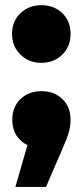

<svg xmlns="http://www.w3.org/2000/svg" viewBox="-20 -571 323 748"><path d="M40 157.2 86.9 -5.9Q59.1 -19 43.5 -44.2Q27.8 -69.3 27.8 -104Q27.8 -154.3 59.8 -185.1Q91.8 -215.8 142.1 -215.8Q191.4 -215.8 223.1 -185.1Q254.9 -154.3 254.9 -104Q254.9 -81.1 248.8 -57.9Q242.7 -34.7 222.2 11.2L159.2 157.2ZM141.1 -326.2Q92.8 -326.2 59.8 -358.2Q26.9 -390.1 26.9 -439Q26.9 -488.3 59.6 -519.5Q92.3 -550.8 141.1 -550.8Q190.4 -550.8 222.7 -519.8Q254.9 -488.8 254.9 -439Q254.9 -389.6 222.4 -357.9Q189.9 -326.2 141.1 -326.2Z"/></svg>

Font: Montserrat ExtraBold
Style: Regular
Weight: 800
Designer: Julieta Ulanovsky
Foundry: Julieta Ulanovsky
Version: Version 9.000